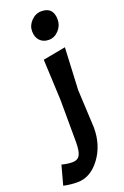

<svg xmlns="http://www.w3.org/2000/svg" viewBox="-259 -794 687 1067"><g transform="rotate(-20 84.0 -261.0)"><path d="M3 220Q-38 220 -79 211L-48 97Q-14 106 15.5 106Q45 106 58 84Q71 62 71 5L70 -243L59 -484L193 -509L181 -260L192 -34Q192 70 136 145Q80 220 3 220ZM52 -654.5Q52 -689 78 -715.5Q104 -742 138.5 -742Q173 -742 190.5 -723.5Q208 -705 208 -668.5Q208 -632 183 -605Q158 -578 124.5 -578Q91 -578 71.5 -599Q52 -620 52 -654.5Z"/></g></svg>

Font: Acme
Style: Regular
Weight: 400
Designer: Juan Pablo del Peral
Foundry: Juan Pablo del Peral
Version: Version 1.002